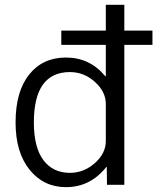

<svg xmlns="http://www.w3.org/2000/svg" viewBox="-20 -770 689 800"><path d="M420.9 -750H498V-642.6H615.2V-583H498V0H425.8L424.8 -74.2H422.9Q356.4 9.8 254.9 9.8Q162.1 9.8 103.5 -62.5Q44.9 -134.8 44.9 -259.8Q44.9 -388.7 101.6 -459.5Q158.2 -530.3 254.9 -530.3Q354.5 -530.3 418.9 -452.1H420.9V-583H235.4V-642.6H420.9ZM121.1 -259.8Q121.1 -156.2 160.6 -103Q200.2 -49.8 271.5 -49.8Q329.1 -49.8 375 -90.3Q420.9 -130.9 420.9 -182.6V-336.9Q420.9 -387.7 375.5 -428.7Q330.1 -469.7 271.5 -469.7Q121.1 -469.7 121.1 -259.8Z"/></svg>

Font: Mgen+ 1c regular
Style: Regular
Weight: 400
Designer: [Source Han Sans]
Ryoko NISHIZUKA  (kana & ideographs); Paul D. Hunt (Latin, Greek & Cyrillic); Wenlong ZHANG  (bopomofo
Version: Version 1.059.20150602